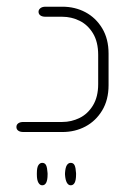

<svg xmlns="http://www.w3.org/2000/svg" viewBox="-20 -394 403 573"><path d="M166 0H50Q40 0 34.5 -4Q29 -8 29 -15Q29 -22 34.5 -26Q40 -30 50 -30H166Q193 -30 217.5 -42Q242 -54 257.5 -79.5Q273 -105 273 -143V-230Q273 -269 257.5 -294.5Q242 -320 217.5 -332Q193 -344 166 -344H116Q106 -344 100.5 -348Q95 -352 95 -359Q95 -365 100.5 -369.5Q106 -374 116 -374H166Q204 -374 235 -357.5Q266 -341 285 -309.5Q304 -278 304 -234V-140Q304 -96 285 -64.5Q266 -33 235 -16.5Q204 0 166 0ZM106 159Q99 159 94.5 151Q90 143 90 127V123Q90 106 94.5 99Q99 92 106 92Q114 92 117.5 99Q121 106 122 123V127Q122 143 118 151Q114 159 106 159ZM191 159Q184 159 179.5 151Q175 143 174 127V123Q175 106 179.5 99Q184 92 191 92Q199 92 202.5 99Q206 106 207 123V127Q207 143 203 151Q199 159 191 159Z"/></svg>

Font: Beiruti ExtraLight
Style: Regular
Weight: 250
Designer: Arlette Boutros
Foundry: Boutros
Version: Version 1.41